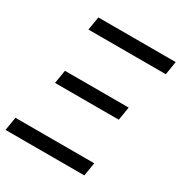

<svg xmlns="http://www.w3.org/2000/svg" viewBox="-177 -849 915 971"><g transform="rotate(30 281.0 -363.5)"><path d="M-5.7 0 7.1 -78.1H467.3L454.5 0ZM103.7 -649.1 116.5 -727.3H568.2L555.4 -649.1ZM92.3 -331 105.1 -409.1H477.3L464.5 -331Z"/></g></svg>

Font: Inter P
Style: Italic
Weight: 400
Italic angle: -9.40001°
Designer: Rasmus Andersson
Foundry: rsms
Version: Version 3.018;git-588b23468